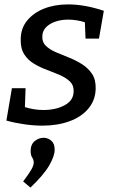

<svg xmlns="http://www.w3.org/2000/svg" viewBox="-20 -560 537 871"><path d="M172 10Q134 10 91.5 4Q49 -2 9 -13L34 -160H96L93 -74Q113 -68 133.5 -64.5Q154 -61 177 -61Q234 -61 274 -83Q314 -105 314 -146Q315 -173 297.5 -190Q280 -207 252.5 -219Q225 -231 194 -242.5Q163 -254 135 -270.5Q107 -287 90 -313.5Q73 -340 74 -381Q74 -431 103 -466.5Q132 -502 180 -521Q228 -540 289 -540Q365 -540 451 -511L429 -385H368L365 -459Q346 -465 327 -468Q308 -471 291 -471Q240 -471 206 -450Q172 -429 172 -394Q171 -368 188.5 -351.5Q206 -335 234 -323Q262 -311 293.5 -298.5Q325 -286 352.5 -268.5Q380 -251 397.5 -225Q415 -199 414 -158Q413 -106 381.5 -68Q350 -30 295.5 -10Q241 10 172 10ZM118 291 85 263Q111 229 122 209.5Q133 190 133 178Q133 165 126 154.5Q119 144 119 125Q119 95 137.5 80Q156 65 178 65Q197 65 212.5 78Q228 91 228 119Q228 148 203 191Q178 234 118 291Z"/></svg>

Font: Bitter Medium
Style: Italic
Weight: 500
Italic angle: -9°
Designer: Sol Matas, and Bitter project Authors
Foundry: Sol Matas
Version: Version 2.001